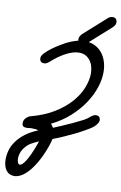

<svg xmlns="http://www.w3.org/2000/svg" viewBox="-157 -1034 923 1466"><g transform="rotate(10 304.0 -301.0)"><path d="M175 -542Q156 -525 138 -525Q103 -525 103 -561Q103 -578 124.5 -600.5Q146 -623 174.5 -644Q203 -665 232 -682Q261 -699 275 -707Q313 -726 347.5 -736Q382 -746 415 -746Q457 -746 490.5 -730.5Q524 -715 547.5 -687.5Q571 -660 584 -621Q597 -582 597 -536Q597 -479 576 -416Q555 -353 514 -291.5Q473 -230 412 -175Q351 -120 270 -80Q282 -68 290 -52Q323 -66 361 -82Q399 -98 437 -116Q482 -137 510.5 -152Q539 -167 560 -187Q582 -204 597 -204Q632 -204 632 -169Q632 -160 626 -149.5Q620 -139 611 -129Q602 -119 591 -110.5Q580 -102 570 -96L571 -97Q563 -92 550 -84.5Q537 -77 523 -69Q509 -61 494.5 -53.5Q480 -46 468 -40Q428 -21 385 -1.5Q342 18 301 33Q299 47 294 62.5Q289 78 283 97Q257 168 228 218.5Q199 269 170 301Q141 333 113.5 347.5Q86 362 63 362Q21 362 -1.5 330.5Q-24 299 -24 246Q-24 213 -14 177.5Q-4 142 20 107.5Q44 73 84 42Q124 11 183 -13Q173 -18 161 -19Q149 -20 132 -20Q128 -20 124 -20Q120 -20 115 -19Q109 -18 102.5 -17.5Q96 -17 88 -17Q56 -17 56 -48Q56 -71 73 -88Q90 -105 106 -109Q209 -136 284 -182Q359 -228 408 -283.5Q457 -339 480.5 -399Q504 -459 504 -513Q502 -577 470.5 -614.5Q439 -652 389 -652Q343 -652 288 -623Q233 -594 176 -543ZM196 91Q198 85 200 79Q202 73 204 68Q197 71 192 74Q187 77 182 79L184 77Q180 79 176 81Q172 83 170 84Q141 97 121.5 114.5Q102 132 90 151Q78 170 73 189Q68 208 68 225Q68 242 73.5 255.5Q79 269 89 269Q98 269 108.5 260Q119 251 132.5 230Q146 209 162 175Q178 141 196 91ZM556 -948Q564 -956 574 -960Q584 -964 593 -964Q611 -964 619.5 -954Q628 -944 628 -927Q628 -906 605 -886L434 -733Q424 -725 415.5 -721Q407 -717 398 -717Q364 -717 364 -753Q364 -774 385 -795Z"/></g></svg>

Font: Discipuli Britannica Bold
Style: Regular
Weight: 700
Designer: Peter Wiegel
Foundry: Peter Wiegel
Version: Version 0.001 2009